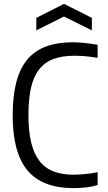

<svg xmlns="http://www.w3.org/2000/svg" viewBox="-20 -969 562 999"><path d="M360 10Q199 9 122.5 -83Q46 -175 46 -369Q46 -468 64.5 -540Q83 -612 121.5 -658.5Q160 -705 219 -727Q278 -749 359 -749Q387 -749 420 -745.5Q453 -742 488 -736V-668Q459 -673 428 -676Q397 -679 369 -679Q305 -679 259.5 -662.5Q214 -646 184.5 -609Q155 -572 141.5 -513Q128 -454 128 -369Q128 -287 142 -228.5Q156 -170 184.5 -132.5Q213 -95 257.5 -77.5Q302 -60 364 -60Q375 -60 391 -61Q407 -62 424 -63.5Q441 -65 457.5 -67.5Q474 -70 488 -73V-6Q462 2 429 6Q396 10 360 10ZM169 -876 313 -949 458 -876V-811L313 -883L169 -811Z"/></svg>

Font: Encode Sans Condensed
Style: Regular
Weight: 400
Designer: Pablo Impallari, Andres Torresi
Foundry: Pablo Impallari, Andres Torresi
Version: Version 1.000; ttfautohint (v1.00) -l 8 -r 50 -G 200 -x 14 -